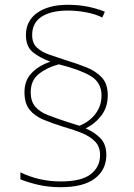

<svg xmlns="http://www.w3.org/2000/svg" viewBox="-20 -779 558 800"><path d="M82 -395Q82 -444 112 -475Q142 -506 190 -522Q146 -538 117 -561.5Q88 -585 88 -633Q88 -692 135 -725.5Q182 -759 263 -759Q308 -759 347 -751Q386 -743 417 -730L406 -706Q379 -720 340 -727.5Q301 -735 263 -735Q193 -735 153.5 -709.5Q114 -684 114 -633Q114 -599 134 -580.5Q154 -562 186.5 -551Q219 -540 258 -527Q301 -514 340 -498.5Q379 -483 404 -456.5Q429 -430 429 -381Q429 -333 403 -298.5Q377 -264 337 -244Q374 -228 398.5 -203Q423 -178 423 -133Q423 -72 375.5 -35.5Q328 1 233 1Q181 1 137 -9.5Q93 -20 65 -32V-61Q143 -23 233 -23Q320 -23 358.5 -53.5Q397 -84 397 -133Q397 -168 376 -189.5Q355 -211 320.5 -225Q286 -239 243 -251Q199 -265 162 -280Q125 -295 103.5 -321.5Q82 -348 82 -395ZM108 -395Q108 -356 127.5 -334Q147 -312 179.5 -299.5Q212 -287 251 -274L311 -255Q353 -272 378 -305Q403 -338 403 -381Q403 -436 356.5 -463Q310 -490 225 -511Q176 -498 142 -471Q108 -444 108 -395Z"/></svg>

Font: Noto Sans Thin
Style: Regular
Weight: 100
Designer: Monotype Design Team
Foundry: Monotype Imaging Inc.
Version: Version 2.007